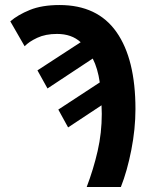

<svg xmlns="http://www.w3.org/2000/svg" viewBox="-20 -744 603 764"><path d="M325 0Q352 -71 368.5 -143Q385 -215 385 -291Q385 -309 384 -325L251 -237L212 -308L377 -416Q369 -472 349 -511L169 -392L129 -464L301 -576Q265 -609 207 -609Q161 -609 128 -593.5Q95 -578 78 -560L21 -659Q51 -685 99 -704.5Q147 -724 217 -724Q368 -724 443.5 -616.5Q519 -509 519 -310Q519 -231 502.5 -147Q486 -63 461 0Z"/></svg>

Font: Noto Sans Mono SemiCondensed
Style: Bold
Weight: 700
Width: 4
Designer: Monotype Design Team
Foundry: Monotype Imaging Inc.
Version: Version 2.014